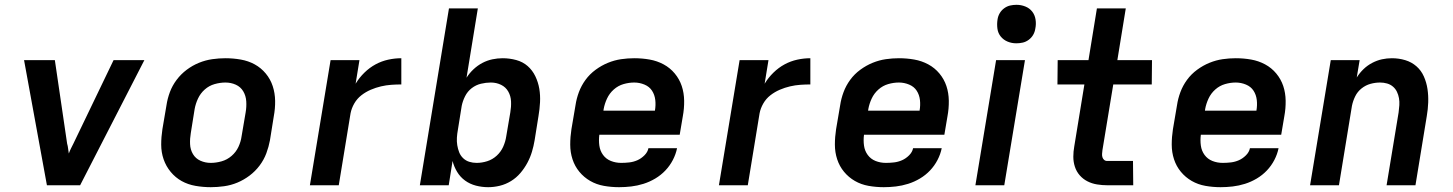

<svg xmlns="http://www.w3.org/2000/svg" viewBox="-20 -770 6040 798"><path d="M175 0 80 -520H208L259 -173Q262 -163 263 -153Q264 -143 266 -132Q270 -143 275 -153Q280 -163 285 -173L452 -520H580L313 0Z M856 8Q824 8 792.5 2.5Q761 -3 735 -17.5Q709 -32 689.5 -55.5Q670 -79 660 -108Q650 -137 650 -169Q650 -201 655 -233L672 -333Q676 -360 686 -387Q696 -414 714 -438Q732 -462 756 -480Q780 -498 807 -509Q834 -520 862 -524Q890 -528 917 -528Q949 -528 980.5 -522.5Q1012 -517 1038.5 -502.5Q1065 -488 1084.5 -464.5Q1104 -441 1113.5 -412Q1123 -383 1123.5 -351Q1124 -319 1118 -287L1102 -187Q1097 -160 1087 -133Q1077 -106 1059 -82Q1041 -58 1017 -40Q993 -22 966.5 -11Q940 0 911.5 4Q883 8 856 8ZM856 -93Q878 -93 901 -99.5Q924 -106 942.5 -122Q961 -138 971 -159.5Q981 -181 984 -203L1001 -303Q1005 -326 1003.5 -349Q1002 -372 991 -390.5Q980 -409 960 -418Q940 -427 917 -427Q895 -427 872 -420.5Q849 -414 831 -398Q813 -382 803 -360.5Q793 -339 789 -317L773 -217Q769 -194 770 -171Q771 -148 782 -129.5Q793 -111 813 -102Q833 -93 856 -93Z M1268 0 1354 -520H1474L1458 -422Q1473 -447 1494.5 -468Q1516 -489 1541 -502.5Q1566 -516 1593.5 -522Q1621 -528 1648 -528V-419Q1627 -419 1606 -417.5Q1585 -416 1563.5 -411Q1542 -406 1521 -397Q1500 -388 1482 -374Q1464 -360 1452.5 -340Q1441 -320 1437 -299L1388 0Z M2009 8Q1983 8 1958 1.5Q1933 -5 1913 -19.5Q1893 -34 1880 -55.5Q1867 -77 1861 -101L1845 0H1725L1846 -735H1966L1919 -447Q1931 -466 1948 -482Q1965 -498 1985 -508.5Q2005 -519 2026.5 -523.5Q2048 -528 2069 -528Q2098 -528 2125.5 -520.5Q2153 -513 2173 -495.5Q2193 -478 2205 -453Q2217 -428 2221.5 -401Q2226 -374 2224.5 -345Q2223 -316 2218 -287L2202 -187Q2198 -163 2191 -139.5Q2184 -116 2172 -93.5Q2160 -71 2143 -51Q2126 -31 2104 -17.5Q2082 -4 2057.5 2Q2033 8 2009 8ZM1961 -93Q1983 -93 2005 -100Q2027 -107 2044.5 -123Q2062 -139 2071.5 -160.5Q2081 -182 2084 -203L2101 -303Q2105 -326 2104 -348.5Q2103 -371 2092.5 -389.5Q2082 -408 2062.5 -417.5Q2043 -427 2020 -427Q2000 -427 1979 -422Q1958 -417 1940.5 -403.5Q1923 -390 1913 -370Q1903 -350 1899 -330L1883 -230Q1880 -214 1879 -198Q1878 -182 1880.5 -166.5Q1883 -151 1888.5 -137Q1894 -123 1905 -112.5Q1916 -102 1930.5 -97.5Q1945 -93 1961 -93Z M2553 8Q2521 8 2490 2.5Q2459 -3 2433 -18Q2407 -33 2388 -56Q2369 -79 2359.5 -108Q2350 -137 2350 -169Q2350 -201 2355 -233L2372 -333Q2376 -360 2386 -387Q2396 -414 2413.5 -438Q2431 -462 2455.5 -480Q2480 -498 2507 -509Q2534 -520 2561.5 -524Q2589 -528 2616 -528Q2649 -528 2680 -522.5Q2711 -517 2738 -502.5Q2765 -488 2784.5 -464.5Q2804 -441 2813.5 -412.5Q2823 -384 2823.5 -351.5Q2824 -319 2818 -287L2805 -210H2471Q2468 -187 2471 -165Q2474 -143 2486.5 -126Q2499 -109 2519 -101Q2539 -93 2562 -93Q2579 -93 2596 -95Q2613 -97 2629 -104Q2645 -111 2658.5 -124.5Q2672 -138 2675 -154H2794Q2789 -129 2776.5 -105Q2764 -81 2745.5 -61.5Q2727 -42 2703.5 -28Q2680 -14 2654.5 -6Q2629 2 2603.5 5Q2578 8 2553 8ZM2488 -310H2702Q2706 -333 2703.5 -354.5Q2701 -376 2690 -393Q2679 -410 2658.5 -418.5Q2638 -427 2616 -427Q2594 -427 2571.5 -420.5Q2549 -414 2531 -398Q2513 -382 2503 -360.5Q2493 -339 2489 -317Z M2968 0 3054 -520H3174L3158 -422Q3173 -447 3194.5 -468Q3216 -489 3241 -502.5Q3266 -516 3293.5 -522Q3321 -528 3348 -528V-419Q3327 -419 3306 -417.5Q3285 -416 3263.5 -411Q3242 -406 3221 -397Q3200 -388 3182 -374Q3164 -360 3152.5 -340Q3141 -320 3137 -299L3088 0Z M3653 8Q3621 8 3590 2.5Q3559 -3 3533 -18Q3507 -33 3488 -56Q3469 -79 3459.5 -108Q3450 -137 3450 -169Q3450 -201 3455 -233L3472 -333Q3476 -360 3486 -387Q3496 -414 3513.5 -438Q3531 -462 3555.5 -480Q3580 -498 3607 -509Q3634 -520 3661.5 -524Q3689 -528 3716 -528Q3749 -528 3780 -522.5Q3811 -517 3838 -502.5Q3865 -488 3884.5 -464.5Q3904 -441 3913.5 -412.5Q3923 -384 3923.5 -351.5Q3924 -319 3918 -287L3905 -210H3571Q3568 -187 3571 -165Q3574 -143 3586.5 -126Q3599 -109 3619 -101Q3639 -93 3662 -93Q3679 -93 3696 -95Q3713 -97 3729 -104Q3745 -111 3758.5 -124.5Q3772 -138 3775 -154H3894Q3889 -129 3876.5 -105Q3864 -81 3845.5 -61.5Q3827 -42 3803.5 -28Q3780 -14 3754.5 -6Q3729 2 3703.5 5Q3678 8 3653 8ZM3588 -310H3802Q3806 -333 3803.5 -354.5Q3801 -376 3790 -393Q3779 -410 3758.5 -418.5Q3738 -427 3716 -427Q3694 -427 3671.5 -420.5Q3649 -414 3631 -398Q3613 -382 3603 -360.5Q3593 -339 3589 -317Z M4034 0 4120 -520H4240L4154 0ZM4204 -590Q4185 -590 4168 -597Q4151 -604 4139.5 -618Q4128 -632 4125.5 -651Q4123 -670 4126 -689Q4128 -703 4135 -715Q4142 -727 4153.5 -735.5Q4165 -744 4178 -747Q4191 -750 4205 -750Q4224 -750 4241.5 -743Q4259 -736 4270 -722Q4281 -708 4284 -689Q4287 -670 4283 -651Q4281 -637 4274 -625Q4267 -613 4255.5 -604.5Q4244 -596 4231 -593Q4218 -590 4204 -590Z M4690 0H4582Q4561 0 4539.5 -3.5Q4518 -7 4499.5 -16.5Q4481 -26 4467.5 -41.5Q4454 -57 4447.5 -77Q4441 -97 4441 -118.5Q4441 -140 4445 -162L4487 -419H4375L4376 -520H4504L4539 -735H4659L4624 -520H4768L4767 -419H4607L4562 -146Q4561 -138 4560.5 -130.5Q4560 -123 4562 -116.5Q4564 -110 4569 -105.5Q4574 -101 4582 -101H4689Z M5053 8Q5021 8 4990 2.5Q4959 -3 4933 -18Q4907 -33 4888 -56Q4869 -79 4859.5 -108Q4850 -137 4850 -169Q4850 -201 4855 -233L4872 -333Q4876 -360 4886 -387Q4896 -414 4913.5 -438Q4931 -462 4955.5 -480Q4980 -498 5007 -509Q5034 -520 5061.5 -524Q5089 -528 5116 -528Q5149 -528 5180 -522.5Q5211 -517 5238 -502.5Q5265 -488 5284.5 -464.5Q5304 -441 5313.5 -412.5Q5323 -384 5323.5 -351.5Q5324 -319 5318 -287L5305 -210H4971Q4968 -187 4971 -165Q4974 -143 4986.5 -126Q4999 -109 5019 -101Q5039 -93 5062 -93Q5079 -93 5096 -95Q5113 -97 5129 -104Q5145 -111 5158.5 -124.5Q5172 -138 5175 -154H5294Q5289 -129 5276.5 -105Q5264 -81 5245.5 -61.5Q5227 -42 5203.5 -28Q5180 -14 5154.5 -6Q5129 2 5103.5 5Q5078 8 5053 8ZM4988 -310H5202Q5206 -333 5203.5 -354.5Q5201 -376 5190 -393Q5179 -410 5158.5 -418.5Q5138 -427 5116 -427Q5094 -427 5071.5 -420.5Q5049 -414 5031 -398Q5013 -382 5003 -360.5Q4993 -339 4989 -317Z M5425 0 5511 -520H5631L5619 -448Q5631 -467 5647 -482.5Q5663 -498 5683 -508.5Q5703 -519 5723.5 -523.5Q5744 -528 5765 -528Q5794 -528 5820.5 -520Q5847 -512 5867 -494.5Q5887 -477 5898 -452Q5909 -427 5913 -400Q5917 -373 5916 -344.5Q5915 -316 5910 -287L5863 0H5743L5793 -303Q5795 -318 5796 -333Q5797 -348 5794.5 -362Q5792 -376 5786 -388.5Q5780 -401 5769.5 -410Q5759 -419 5745 -423Q5731 -427 5716 -427Q5696 -427 5676 -421.5Q5656 -416 5639 -402.5Q5622 -389 5612.5 -369.5Q5603 -350 5599 -330L5545 0Z"/></svg>

Font: Iosevka Aile Oblique
Style: Bold
Weight: 700
Italic angle: -9°
Designer: Belleve Invis
Foundry: Belleve Invis
Version: Version 31.1.0; ttfautohint (v1.8.4)